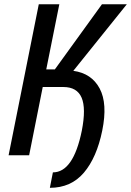

<svg xmlns="http://www.w3.org/2000/svg" viewBox="-20 -731 617 904"><path d="M278.3 -321.3H181.2L117.2 0H20.5L162.6 -710.9H259.3L197.8 -404.3H238.3L460 -710.9H577.1L325.2 -397.5Q411.1 -385.7 449.2 -314.5Q487.3 -243.2 461.4 -116.2Q435.5 10.7 375 82Q314.5 153.3 214.8 153.3L229 80.6Q325.2 80.6 365.2 -115.7Q385.7 -220.7 364.3 -271Q342.8 -321.3 278.3 -321.3Z"/></svg>

Font: RobotoCondensed-Italic
Style: Italic
Weight: 400
Designer: Google
Version: Version 1.200311; 2013